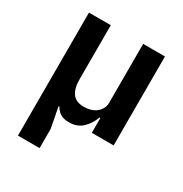

<svg xmlns="http://www.w3.org/2000/svg" viewBox="-168 -649 929 976"><g transform="rotate(30 296.5 -161.0)"><path d="M74 200V-522H202V-205Q202 -151 223 -122.5Q244 -94 290 -94Q309 -94 327.5 -99Q346 -104 360 -114.5Q374 -125 383 -140.5Q392 -156 392 -177V-522H520V0H392V-87H387Q373 -47 343 -17.5Q313 12 263 12Q232 12 212.5 -0.5Q193 -13 183 -33H178L201 88V200Z"/></g></svg>

Font: IBM Plex Sans Thai SmBld
Style: Regular
Weight: 600
Designer: Mike Abbink, Paul van der Laan, Pieter van Rosmalen, Ben Mitchell, Mark Frömberg
Foundry: Bold Monday
Version: Version 1.2